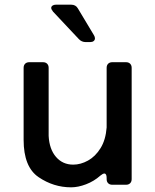

<svg xmlns="http://www.w3.org/2000/svg" viewBox="-20 -790 663 821"><path d="M436 -500Q436 -511 442.5 -517.5Q449 -524 460 -524H519Q530 -524 536.5 -517.5Q543 -511 543 -500V-24Q543 -13 536.5 -6.5Q530 0 519 0H460Q449 0 442.5 -6.5Q436 -13 436 -24V-29Q436 -48 426 -48Q420 -48 409 -39Q382 -15 348 -2Q314 11 284 11Q209 11 145 -32.5Q81 -76 81 -192V-500Q81 -511 87.5 -517.5Q94 -524 105 -524H164Q175 -524 181.5 -517.5Q188 -511 188 -500V-209Q191 -152 219.5 -119Q248 -86 293 -86Q325 -86 356.5 -103.5Q388 -121 410 -156.5Q432 -192 436 -245ZM386 -626Q386 -619 380.5 -614.5Q375 -610 365 -610H347Q329 -610 317 -623L207 -740Q199 -750 199 -756Q199 -762 204.5 -766Q210 -770 219 -770H284Q304 -770 313 -754L382 -639Q386 -632 386 -626Z"/></svg>

Font: Shippori Gochic B2 Bold
Style: Regular
Weight: 700
Designer: FONTDASU
Foundry: FONTDASU / Google Inc. / but / Adobe
Version: Version 1.130